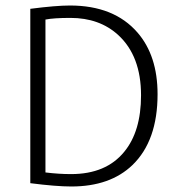

<svg xmlns="http://www.w3.org/2000/svg" viewBox="-20 -665 642 697"><path d="M90 -633Q183 -645 234 -645Q394 -645 479 -547Q552 -463 552 -323Q552 -154 461 -66Q380 12 239 12Q184 12 90 0ZM145 -39Q193 -33 238 -33Q365 -33 431 -114Q492 -188 492 -319Q492 -462 409 -538Q341 -600 236 -600Q175 -600 145 -594Z"/></svg>

Font: Tajawal Light
Style: Regular
Weight: 300
Designer: Boutros Fonts
Foundry: Created by Boutros International 2017
Version: Version 1.700